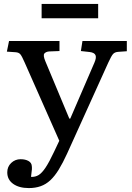

<svg xmlns="http://www.w3.org/2000/svg" viewBox="-20 -728 671 978"><path d="M127 230Q77 230 47 208.5Q17 187 17 150Q17 121 37 102Q57 83 85 83Q109 83 125 92Q141 101 142 118Q143 125 142.5 134.5Q142 144 138 173Q160 174 177 163.5Q194 153 212.5 125Q231 97 255 46L282 -11L105 -411Q92 -441 84 -451Q76 -461 59 -462L15 -465L26 -519H283V-468L231 -466Q215 -465 206.5 -456Q198 -447 211 -416L333 -124H338L461 -409Q472 -434 466.5 -447Q461 -460 437 -463L392 -468L400 -519H626V-467L583 -464Q565 -463 556 -453Q547 -443 532 -410L322 54Q300 102 279.5 135.5Q259 169 236.5 190Q214 211 187 220.5Q160 230 127 230ZM192 -635V-708H480V-635Z"/></svg>

Font: Literata Variable Black
Style: Regular
Weight: 900
Designer: Latin by Veronika Burian and Jose Scaglione. Greek by Irene Vlachou. Cyrillic by Vera Evstafieva.
Foundry: TypeTogether
Version: Version 3.021